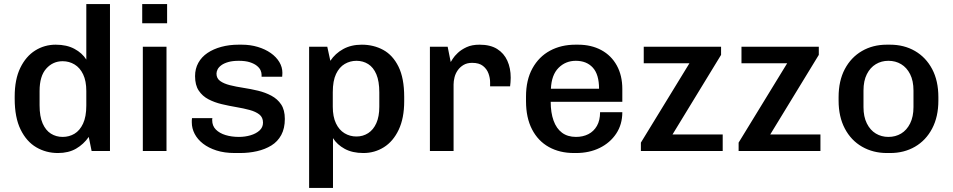

<svg xmlns="http://www.w3.org/2000/svg" viewBox="-20 -740 4671 941"><path d="M264 10Q206 10 158 -18Q110 -46 81 -105Q52 -164 52 -256V-267Q52 -351 79.5 -407.5Q107 -464 152.5 -492.5Q198 -521 253 -521Q307 -521 345 -500.5Q383 -480 403 -448V-720H519V0H429L415 -69Q390 -33 353 -11.5Q316 10 264 10ZM287 -69Q319 -69 345 -84.5Q371 -100 387 -134Q403 -168 403 -223V-294Q403 -343 387.5 -375.5Q372 -408 345.5 -424Q319 -440 287 -440Q239 -440 206.5 -403.5Q174 -367 174 -294V-224Q174 -169 189 -135Q204 -101 229.5 -85Q255 -69 287 -69Z M680 0V-511H796V0ZM677 -626V-720H799V-626Z M1131 10Q1080 10 1041 -2.5Q1002 -15 975 -36Q948 -57 934 -84Q920 -111 920 -140Q920 -146 920 -150Q920 -154 921 -161H1021Q1020 -158 1020 -155.5Q1020 -153 1020 -151Q1020 -123 1038 -105Q1056 -87 1085.5 -78Q1115 -69 1151 -69Q1181 -69 1208 -77Q1235 -85 1252 -100.5Q1269 -116 1269 -139Q1269 -165 1251 -179Q1233 -193 1203.5 -201Q1174 -209 1138.5 -215Q1103 -221 1067 -229.5Q1031 -238 1001.5 -253.5Q972 -269 954 -296Q936 -323 936 -367Q936 -403 952 -432Q968 -461 997 -480.5Q1026 -500 1065 -510.5Q1104 -521 1149 -521H1165Q1207 -521 1243.5 -510Q1280 -499 1307 -480Q1334 -461 1349 -436Q1364 -411 1364 -383Q1364 -378 1363.5 -372Q1363 -366 1363 -364H1262V-374Q1262 -384 1257 -395.5Q1252 -407 1239 -417.5Q1226 -428 1204.5 -435Q1183 -442 1150 -442Q1120 -442 1099 -436Q1078 -430 1065 -420.5Q1052 -411 1046.5 -400Q1041 -389 1041 -379Q1041 -356 1059 -343Q1077 -330 1107 -322.5Q1137 -315 1173 -309.5Q1209 -304 1244.5 -295.5Q1280 -287 1310 -271Q1340 -255 1358 -228Q1376 -201 1376 -157Q1376 -111 1358.5 -78.5Q1341 -46 1310 -27Q1279 -8 1239.5 1Q1200 10 1156 10Z M1495 181V-511H1584L1599 -442Q1623 -478 1662 -499.5Q1701 -521 1753 -521Q1811 -521 1858 -495.5Q1905 -470 1933 -413.5Q1961 -357 1961 -265V-244Q1961 -161 1934 -104Q1907 -47 1861.5 -18.5Q1816 10 1761 10Q1707 10 1669.5 -10.5Q1632 -31 1612 -63V181ZM1727 -71Q1759 -71 1784.5 -87.5Q1810 -104 1824.5 -136.5Q1839 -169 1839 -217V-287Q1839 -342 1824.5 -376Q1810 -410 1784.5 -426Q1759 -442 1727 -442Q1696 -442 1669.5 -426.5Q1643 -411 1627 -377.5Q1611 -344 1611 -288V-217Q1611 -168 1626.5 -135.5Q1642 -103 1668.5 -87Q1695 -71 1727 -71Z M2087 0V-511H2174L2189 -436Q2191 -439 2199 -452Q2207 -465 2224 -481Q2241 -497 2267 -509Q2293 -521 2330 -521Q2383 -521 2416.5 -500Q2450 -479 2466.5 -442.5Q2483 -406 2483 -359Q2483 -348 2482 -336.5Q2481 -325 2480 -317H2382V-337Q2382 -358 2374 -380Q2366 -402 2347 -417Q2328 -432 2294 -432Q2269 -432 2251.5 -421.5Q2234 -411 2223 -395Q2212 -379 2207.5 -360.5Q2203 -342 2203 -326V0Z M2793 10Q2723 10 2670 -19.5Q2617 -49 2587.5 -106Q2558 -163 2558 -244V-267Q2558 -348 2589.5 -405Q2621 -462 2675.5 -491.5Q2730 -521 2800 -521H2813Q2878 -521 2927 -494.5Q2976 -468 3003 -419Q3030 -370 3030 -304V-241H2679Q2679 -188 2693 -149Q2707 -110 2734.5 -89.5Q2762 -69 2803 -69Q2837 -69 2863.5 -82.5Q2890 -96 2905.5 -123Q2921 -150 2921 -190H3030Q3030 -130 3000 -85Q2970 -40 2919 -15Q2868 10 2803 10ZM2680 -305H2916Q2916 -375 2885.5 -408.5Q2855 -442 2802 -442Q2752 -442 2717.5 -407.5Q2683 -373 2680 -305Z M3121 0V-41L3359 -430H3135V-511H3514V-471L3276 -81H3522V0Z M3600 0V-41L3838 -430H3614V-511H3993V-471L3755 -81H4001V0Z M4327 10Q4259 10 4205 -21Q4151 -52 4120.5 -110Q4090 -168 4090 -247V-264Q4090 -344 4120.5 -401.5Q4151 -459 4204.5 -490Q4258 -521 4326 -521H4342Q4411 -521 4464.5 -490Q4518 -459 4548.5 -401.5Q4579 -344 4579 -264V-247Q4579 -168 4548.5 -110Q4518 -52 4464.5 -21Q4411 10 4343 10ZM4334 -69Q4369 -69 4396.5 -85.5Q4424 -102 4440.5 -135Q4457 -168 4457 -215V-296Q4457 -344 4440.5 -376.5Q4424 -409 4396.5 -425.5Q4369 -442 4334 -442Q4300 -442 4272.5 -425.5Q4245 -409 4228.5 -376.5Q4212 -344 4212 -296V-215Q4212 -168 4228.5 -135Q4245 -102 4272.5 -85.5Q4300 -69 4334 -69Z"/></svg>

Font: Chivo Medium Medium
Style: Regular
Weight: 500
Version: Version 2.002